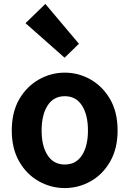

<svg xmlns="http://www.w3.org/2000/svg" viewBox="-20 -944 666 978"><path d="M310 14Q240 14 178 -20.5Q116 -55 78 -121Q40 -187 40 -279Q40 -373 78 -438.5Q116 -504 178 -539Q240 -574 310 -574Q380 -574 441.5 -539Q503 -504 541 -438.5Q579 -373 579 -279Q579 -187 541 -121Q503 -55 441.5 -20.5Q380 14 310 14ZM310 -106Q367 -106 397.5 -153Q428 -200 428 -279Q428 -359 397.5 -406.5Q367 -454 310 -454Q253 -454 222.5 -406.5Q192 -359 192 -279Q192 -200 222.5 -153Q253 -106 310 -106ZM309 -650 110 -826 211 -924 382 -721Z"/></svg>

Font: Source Han Sans CN Bold
Style: Bold
Weight: 700
Designer: Ryoko NISHIZUKA 西塚涼子 (kana & ideographs); Paul D. Hunt (Latin, Greek & Cyrillic); Wenlong ZHANG 张文龙 (bopomofo); Sandoll 
Foundry: Adobe Systems Incorporated
Version: Version 1.00;May 30, 2023;FontCreator 11.5.0.2422 32-bit